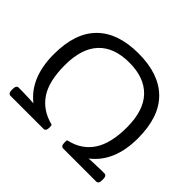

<svg xmlns="http://www.w3.org/2000/svg" viewBox="-160 -915 1124 1124"><g transform="rotate(45 401.5 -353.0)"><path d="M48 0Q28 0 28 -30V-38Q28 -68 48 -68Q60 -68 85 -67.5Q110 -67 135 -66Q160 -65 173 -64Q54 -158 54 -352Q54 -528 143 -617Q232 -706 402 -706Q572 -706 661.5 -617Q751 -528 751 -352Q751 -157 630 -64Q644 -65 668.5 -66Q693 -67 717.5 -67.5Q742 -68 756 -68Q776 -68 776 -38V-30Q776 0 756 0H484Q464 0 464 -30V-34Q464 -42 464.5 -46.5Q465 -51 471 -52Q563 -73 611.5 -146Q660 -219 660 -352Q660 -490 593.5 -560Q527 -630 402 -630Q276 -630 210.5 -560Q145 -490 145 -352Q145 -219 193 -147.5Q241 -76 333 -52Q338 -51 339 -46.5Q340 -42 340 -34V-30Q340 0 320 0Z"/></g></svg>

Font: Asap Semi Expanded
Style: Regular
Weight: 400
Width: 6
Designer: Pablo Cosgaya
Foundry: Omnibus-Type
Version: Version 3.001; ttfautohint (v1.8.4.7-5d5b)